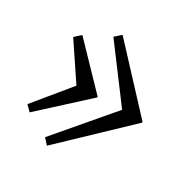

<svg xmlns="http://www.w3.org/2000/svg" viewBox="-131 -668 783 796"><g transform="rotate(30 260.5 -270.5)"><path d="M235 -548 487 -277V-273L193 7L169 -20L388 -277V-279L206 -522ZM91 -464 274 -274V-271L62 -77L37 -102L174 -269V-271L62 -438Z"/></g></svg>

Font: Lora
Style: Italic
Weight: 400
Italic angle: -3°
Designer: Olga Karpushina, Alexei Vanyashin (Cyrillic)
Foundry: Cyreal
Version: Version 3.008